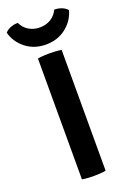

<svg xmlns="http://www.w3.org/2000/svg" viewBox="-193 -957 691 1020"><g transform="rotate(-20 152.0 -446.5)"><path d="M85.5 -683Q100.5 -686 119.8 -687Q139 -688 152 -688Q166.5 -688 184.8 -687Q203 -686 219.5 -683V0Q203 3 184.8 4Q166.5 5 152 5Q139 5 119.8 4Q100.5 3 85.5 0ZM328.5 -868.5Q313.5 -812.5 266 -775.2Q218.5 -738 152.5 -738Q86.5 -738 39 -775.2Q-8.5 -812.5 -23.5 -868.5Q-11 -883 9 -890.5Q29 -898 49.5 -897.5Q63 -868 90.5 -851.2Q118 -834.5 152.5 -834.5Q187.5 -834.5 214.8 -851.2Q242 -868 255.5 -897.5Q276 -898 296 -890.5Q316 -883 328.5 -868.5Z"/></g></svg>

Font: Signika SemiBold
Style: Regular
Weight: 600
Designer: Anna Giedry
Foundry: Anna Giedry
Version: Version 2.001